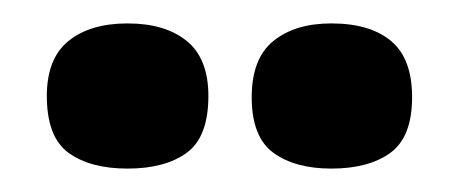

<svg xmlns="http://www.w3.org/2000/svg" viewBox="-20 -739 392 164"><path d="M263 -595Q232 -595 213.5 -608.5Q195 -622 195 -656Q195 -689 213.5 -704Q232 -719 263 -719Q296 -719 314 -704Q332 -689 332 -656Q332 -622 313.5 -608.5Q295 -595 263 -595ZM89 -595Q57 -595 38.5 -608.5Q20 -622 20 -657Q20 -689 38.5 -704Q57 -719 89 -719Q121 -719 139.5 -704Q158 -689 158 -657Q158 -622 139.5 -608.5Q121 -595 89 -595Z"/></svg>

Font: Bricolage Grotesque Condensed ExtraBold
Style: Regular
Weight: 800
Width: 3
Designer: Mathieu Triay
Foundry: Atelier Triay
Version: Version 1.000;gftools[0.9.30]